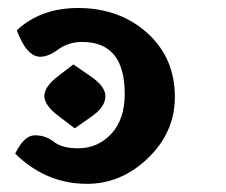

<svg xmlns="http://www.w3.org/2000/svg" viewBox="-20 -448 559 475"><path d="M165 -130.4 124 -161.6Q89.8 -187.5 89.8 -210.4Q89.8 -233.9 124.5 -260.3L161.6 -288.6L205.6 -258.3Q240.7 -233.9 240.7 -210.4Q240.7 -183.1 206.5 -159.7ZM195.3 6.8Q93.8 6.8 17.6 -67.9Q39.6 -113.3 66.4 -113.3Q92.8 -113.3 113.3 -97.2Q133.8 -81.1 173.3 -81.1Q221.7 -81.1 255.1 -116.7Q288.6 -152.3 288.6 -215.8Q288.6 -344.2 183.6 -344.2Q149.4 -344.2 124.5 -325.9Q99.6 -307.6 79.6 -307.6Q45.9 -307.6 21.5 -373Q80.6 -428.2 173.3 -428.2Q275.4 -428.2 344 -366.7Q412.6 -305.2 412.6 -208Q412.6 -121.1 346.4 -57.1Q280.3 6.8 195.3 6.8Z"/></svg>

Font: ALMAS
Style: Bold
Weight: 700
Designer: ALMAS Font/ by Husham Jawad Kadhim, derived from the Bainsely font by/ Paul James MIller
Foundry: High-Logic / Made with FontCreator
Version: Version 1.411;September 19, 2021;FontCreator 14.0.0.2814 32-